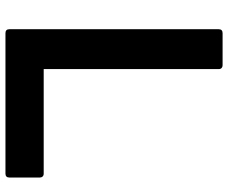

<svg xmlns="http://www.w3.org/2000/svg" viewBox="-86 -712 835 703"><g transform="rotate(90 331.5 -360.5)"><path d="M101 37H616C625 37 630 32 630 23V-89C630 -97 625 -103 616 -103H233V-744C233 -753 227 -758 219 -758H101C92 -758 87 -753 87 -744V23C87 32 92 37 101 37Z"/></g></svg>

Font: LINE Seed JP App_OTF Bold
Style: Regular
Weight: 700
Designer: LINE & Fontrix & Fontworks
Version: Version 1.009